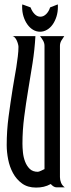

<svg xmlns="http://www.w3.org/2000/svg" viewBox="-20 -847 320 868"><path d="M140.1 -683.6Q136.7 -622.6 127.2 -561.8Q117.7 -501 107.4 -440.2Q97.2 -379.4 89.4 -318.6Q81.5 -257.8 81.5 -197.3Q81.5 -180.2 83.7 -158.2Q85.9 -136.2 93.3 -116.7Q100.6 -97.2 114.3 -83.7Q127.9 -70.3 151.4 -70.3Q153.3 -70.3 157.5 -71.8Q161.6 -73.2 166.3 -75.4Q170.9 -77.6 174.8 -79.6Q178.7 -81.5 181.2 -82.5V-639.6Q181.2 -652.3 174.8 -663.3Q168.5 -674.3 161.1 -683.6H270.5Q263.7 -674.3 257.3 -663.3Q251 -652.3 251 -639.6V-46.4Q251 -33.2 256.1 -20.8Q261.2 -8.3 272.9 0H235.8Q228.5 0 221.7 -4.4Q214.8 -8.8 209.5 -15.1Q193.4 -6.3 177.5 -2.7Q161.6 1 143.1 1Q105 1 79.6 -17.6Q54.2 -36.1 38.8 -64.5Q23.4 -92.8 16.8 -126.7Q10.3 -160.6 10.3 -190.9Q10.3 -256.3 18.8 -319.8Q27.3 -383.3 37.6 -448.2Q40.5 -468.8 45.2 -493.2Q49.8 -517.6 53.7 -542.5Q57.6 -567.4 60.5 -591.6Q63.5 -615.7 63.5 -635.3Q63.5 -640.1 61.3 -648.4Q59.1 -656.7 55.4 -664.6Q51.8 -672.4 46.4 -678Q41 -683.6 35.2 -683.6ZM162.6 -771.5Q176.8 -771.5 188.7 -783.2Q200.7 -794.9 206.5 -813.5L241.2 -827.1Q241.7 -824.7 241.7 -821.5Q241.7 -818.4 241.7 -815.4Q241.7 -792.5 235.4 -772.2Q229 -752 218.3 -736.6Q207.5 -721.2 192.6 -712.4Q177.7 -703.6 161.1 -703.6Q144 -703.6 129.4 -712.4Q114.7 -721.2 103.8 -736.6Q92.8 -752 86.4 -772.2Q80.1 -792.5 80.1 -815.4Q80.1 -818.4 80.1 -821Q80.1 -823.7 81.1 -827.1L118.2 -813.5Q125 -794.9 136.7 -783.2Q148.4 -771.5 162.6 -771.5Z"/></svg>

Font: XAYAX
Style: Regular
Weight: 400
Designer: Peter Wiegel
Foundry: Peter Wiegel
Version: Version 1.000 2009 initial release